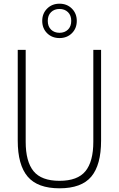

<svg xmlns="http://www.w3.org/2000/svg" viewBox="-20 -1010 643 1039"><path d="M302 9Q183.5 9 129.8 -54.2Q76 -117.5 76 -249V-740H119V-243Q119 -136 161.5 -83.8Q204 -31.5 302 -31.5Q400 -31.5 442.5 -83.8Q485 -136 485 -243V-740H527V-249Q527 -117.5 474 -54.2Q421 9 302 9ZM302 -804Q261.5 -804 235 -830.2Q208.5 -856.5 208.5 -897Q208.5 -937 235 -963.5Q261.5 -990 302 -990Q342.5 -990 369 -963.5Q395.5 -937 395.5 -897Q395.5 -856.5 369 -830.2Q342.5 -804 302 -804ZM302 -832.5Q330 -832.5 347.8 -849.8Q365.5 -867 365.5 -897Q365.5 -927 347.8 -944.2Q330 -961.5 302 -961.5Q274 -961.5 256.2 -944.2Q238.5 -927 238.5 -897Q238.5 -867 256.2 -849.8Q274 -832.5 302 -832.5Z"/></svg>

Font: Encode Sans Condensed ExtraLight
Style: Regular
Weight: 200
Width: 3
Designer: Multiple Designers
Foundry: Impallari Type
Version: Version 3.000; ttfautohint (v1.8.3) -l 8 -r 50 -G 200 -x 14 